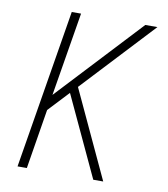

<svg xmlns="http://www.w3.org/2000/svg" viewBox="-82 -805 765 874"><g transform="rotate(10 300.0 -367.5)"><path d="M408 0 235 -371 146 -276 101 0H58L179 -735H222L158 -348L519 -735H575L266 -404L454 0Z"/></g></svg>

Font: Iosevka Aile XLt Obl
Style: Regular
Weight: 200
Italic angle: -9°
Designer: Belleve Invis
Foundry: Belleve Invis
Version: Version 31.1.0; ttfautohint (v1.8.4)